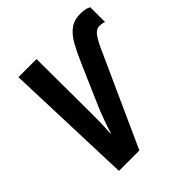

<svg xmlns="http://www.w3.org/2000/svg" viewBox="-193 -859 998 998"><g transform="rotate(-45 305.5 -360.0)"><path d="M115 0 90 -714H223L225 -305Q226 -239 221 -169H224Q233 -199 246 -235.5Q259 -272 268 -294L372 -534Q396 -589 419 -631Q442 -673 473 -696.5Q504 -720 551 -720Q568 -720 583.5 -717Q599 -714 611 -707V-598Q603 -602 593.5 -603.5Q584 -605 576 -605Q552 -605 534.5 -581Q517 -557 498 -515L265 0Z"/></g></svg>

Font: Noto Sans Condensed
Style: Bold Italic
Weight: 700
Width: 3
Italic angle: -12°
Designer: Monotype Design Team
Foundry: Monotype Imaging Inc.
Version: Version 2.013; ttfautohint (v1.8.4.7-5d5b)